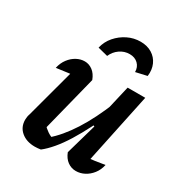

<svg xmlns="http://www.w3.org/2000/svg" viewBox="-174 -853 921 982"><g transform="rotate(30 287.0 -362.5)"><path d="M256 -438 171 -101 162 -125Q178 -107 196.5 -94.5Q215 -82 233 -77L209 -72Q265 -119 317 -200Q369 -281 415 -396L428 -352Q402 -289 374 -233.5Q346 -178 317.5 -132Q289 -86 260.5 -52.5Q232 -19 206 1Q187 4 171 4Q122 4 91 -22Q60 -48 60 -91Q60 -109 66 -126L157 -464L211 -417Q170 -413 133.5 -408.5Q97 -404 63 -399Q70 -431 87.5 -454Q105 -477 128 -489.5Q151 -502 176 -502Q201 -502 222.5 -486Q244 -470 256 -438ZM332 -56 384 -238 373 -242 432 -495H536L438 -29L416 -81Q447 -83 475 -87Q503 -91 532 -96Q525 -64 507 -41Q489 -18 465 -5.5Q441 7 415 7Q388 7 366 -9Q344 -25 332 -56ZM373 -732Q412 -732 440.5 -714.5Q469 -697 482.5 -666.5Q496 -636 491 -598L425 -583Q425 -612 406 -630.5Q387 -649 356 -649Q325 -649 299 -631Q273 -613 260 -583L201 -598Q210 -637 236 -667Q262 -697 297.5 -714.5Q333 -732 373 -732Z"/></g></svg>

Font: Piazzolla Thin
Style: Bold Italic
Weight: 700
Italic angle: -11.3°
Version: Version 2.005